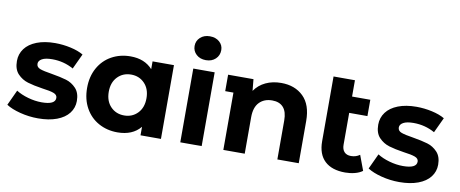

<svg xmlns="http://www.w3.org/2000/svg" viewBox="-68 -1079 3302 1379"><g transform="rotate(10 1583.0 -389.5)"><path d="M20 -50 72 -162Q108 -139 159 -124.5Q210 -110 259 -110Q358 -110 358 -159Q358 -182 331 -192Q304 -202 248 -209Q182 -219 139 -232Q96 -245 64.5 -278Q33 -311 33 -372Q33 -423 62.5 -462.5Q92 -502 148.5 -524Q205 -546 282 -546Q339 -546 395.5 -533.5Q452 -521 489 -499L437 -388Q366 -428 282 -428Q232 -428 207 -414Q182 -400 182 -378Q182 -353 209 -343Q236 -333 295 -324Q361 -313 403 -300.5Q445 -288 476 -255Q507 -222 507 -163Q507 -113 477 -74Q447 -35 389.5 -13.5Q332 8 253 8Q186 8 122 -8.5Q58 -25 20 -50Z M1149 -538V0H1000V-62Q942 8 832 8Q756 8 694.5 -26Q633 -60 598 -123Q563 -186 563 -269Q563 -352 598 -415Q633 -478 694.5 -512Q756 -546 832 -546Q935 -546 993 -481V-538ZM996 -269Q996 -337 957 -377.5Q918 -418 859 -418Q799 -418 760 -377.5Q721 -337 721 -269Q721 -201 760 -160.5Q799 -120 859 -120Q918 -120 957 -160.5Q996 -201 996 -269Z M1290 -538H1446V0H1290ZM1271 -700Q1271 -737 1298 -762Q1325 -787 1368 -787Q1411 -787 1438 -763Q1465 -739 1465 -703Q1465 -664 1438 -638.5Q1411 -613 1368 -613Q1325 -613 1298 -638Q1271 -663 1271 -700Z M2154 -308V0H1998V-284Q1998 -348 1970 -379.5Q1942 -411 1889 -411Q1830 -411 1795 -374.5Q1760 -338 1760 -266V0H1604V-418H1544V-538H1729L1737 -454Q1768 -499 1818 -522.5Q1868 -546 1931 -546Q2031 -546 2092.5 -486Q2154 -426 2154 -308Z M2619 -26Q2596 -9 2562.5 -0.5Q2529 8 2493 8Q2396 8 2344 -41Q2292 -90 2292 -185V-657H2448V-538H2581V-419H2448V-187Q2448 -153 2465 -134.5Q2482 -116 2514 -116Q2550 -116 2578 -136Z M2655 -50 2707 -162Q2743 -139 2794 -124.5Q2845 -110 2894 -110Q2993 -110 2993 -159Q2993 -182 2966 -192Q2939 -202 2883 -209Q2817 -219 2774 -232Q2731 -245 2699.5 -278Q2668 -311 2668 -372Q2668 -423 2697.5 -462.5Q2727 -502 2783.5 -524Q2840 -546 2917 -546Q2974 -546 3030.5 -533.5Q3087 -521 3124 -499L3072 -388Q3001 -428 2917 -428Q2867 -428 2842 -414Q2817 -400 2817 -378Q2817 -353 2844 -343Q2871 -333 2930 -324Q2996 -313 3038 -300.5Q3080 -288 3111 -255Q3142 -222 3142 -163Q3142 -113 3112 -74Q3082 -35 3024.5 -13.5Q2967 8 2888 8Q2821 8 2757 -8.5Q2693 -25 2655 -50Z"/></g></svg>

Font: mBank
Style: Bold
Weight: 700
Designer: Julieta Ulanovsky
Foundry: Julieta Ulanovsky
Version: Version 7.200